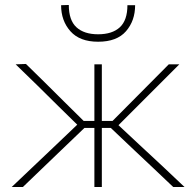

<svg xmlns="http://www.w3.org/2000/svg" viewBox="-20 -753 790 773"><path d="M27 0Q117 -85.5 205.5 -169.5L291 -251L216.5 -324Q173 -367 130.5 -409Q87.5 -450.5 43 -494L84.5 -495.5Q122 -458.5 160.5 -421Q198.5 -383 236 -346L317 -266H360V-494H390V-266H433L512.5 -346Q549 -383 586.5 -420.5Q623.5 -457.5 659.5 -494H702L457 -249L541.5 -170Q587 -127.5 632.5 -85.5Q677.5 -43 723 0H677.5Q637 -38.5 599 -74.5Q561 -110.5 521 -148L426 -238H390V0H360V-238H320L224.5 -146.5Q186.5 -110 148.2 -73.2Q110 -36.5 72 0ZM375 -585Q301 -585 263.5 -627.2Q226 -669.5 226 -732L257 -733Q257 -671.5 287.8 -643.2Q318.5 -615 375 -615Q432 -615 462.5 -643.2Q493 -671.5 493 -732H524Q524 -669.5 487.2 -627.2Q450.5 -585 375 -585Z"/></svg>

Font: Heraclito Thin
Style: Regular
Weight: 100
Designer: Kostas Bartsokas (font) & Cristiano Sobral (main changes)
Foundry: Kostas Bartsokas (font) & Cristiano Sobral (main changes)
Version: Version 1.00;July 8, 2020;FontCreator 13.0.0.2655 64-bit